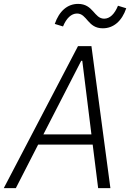

<svg xmlns="http://www.w3.org/2000/svg" viewBox="-32 -967 672 987"><path d="M535.5 0 438 -730H369L-12.5 0H49.5L164 -223.5H444.5L472.5 0ZM369.5 -947C315 -947 272.5 -910.5 249.5 -844L292 -831C309 -873 334.5 -897.5 364 -897.5C416 -897.5 418 -821.5 496.5 -821.5C551 -821.5 594.5 -858 617 -924.5L574.5 -937.5C557.5 -895.5 533 -871 503.5 -871C451.5 -871 448 -947 369.5 -947ZM191 -276 385.5 -654.5H391L438 -276Z"/></svg>

Font: Monaspace Neon ExtraLight
Style: Italic
Weight: 200
Italic angle: -11°
Designer: Riley Cran & the Lettermatic Team
Foundry: Lettermatic
Version: Version 1.200 (Monaspace Neon)